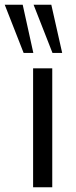

<svg xmlns="http://www.w3.org/2000/svg" viewBox="-62 -792 320 812"><path d="M78 0V-503H159V0ZM38 -568 -42 -772H34L79 -568ZM160 -568 80 -772H155L201 -568Z"/></svg>

Font: PRinguin Sans
Style: Regular
Weight: 400
Designer: Vernon Adams
Foundry: Vernon Adams
Version: ""